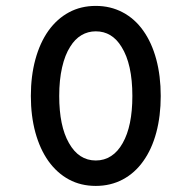

<svg xmlns="http://www.w3.org/2000/svg" viewBox="-20 -610 640 641"><path d="M141.6 -507.3Q170.4 -547.4 210.2 -568.8Q250 -590.3 299.8 -590.3Q349.1 -590.3 389.6 -568.8Q430.2 -547.4 458.5 -507.3Q486.8 -467.3 501.7 -411.9Q516.6 -356.4 516.6 -289.6Q516.6 -222.7 501.7 -167.2Q486.8 -111.8 458.5 -72.3Q430.2 -32.2 389.6 -10.7Q349.1 10.7 299.8 10.7Q250 10.7 210.2 -10.7Q170.4 -32.2 141.6 -72.3Q113.3 -112.3 98.1 -167.7Q83 -223.1 83 -289.6Q83 -356 98.1 -411.6Q113.3 -467.3 141.6 -507.3ZM210 -132.8Q242.7 -74.2 299.8 -74.2Q328.1 -74.2 350.8 -88.9Q373.5 -103.5 389.6 -132.3Q421.9 -189 421.9 -289.6Q421.9 -396 385.7 -453.6Q354 -505.4 299.8 -505.4Q273.4 -505.4 251.7 -492.4Q230 -479.5 214.4 -454.1Q196.8 -426.8 187.3 -385Q177.7 -343.3 177.7 -289.6Q177.7 -189.5 210 -132.8Z"/></svg>

Font: Courier Prime Medium
Style: Regular
Weight: 500
Designer: Alan Dague-Greene
Foundry: Quote-Unquote Apps
Version: Version 1.202